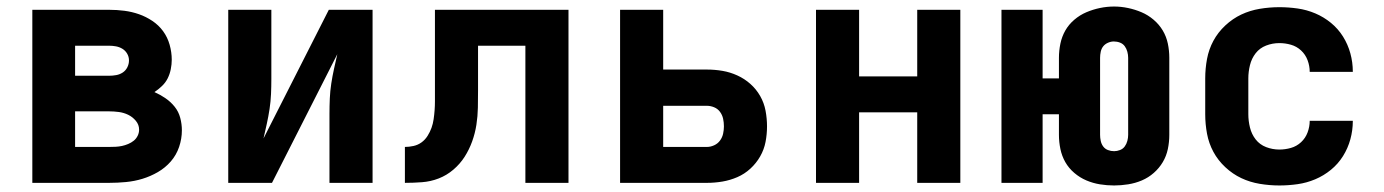

<svg xmlns="http://www.w3.org/2000/svg" viewBox="-20 -560 4240 588"><path d="M79 0V-530H314Q338 -530 361 -527Q384 -524 405.5 -516.5Q427 -509 446.5 -496Q466 -483 479.5 -464.5Q493 -446 499.5 -423Q506 -400 506 -377Q506 -363 503 -348Q500 -333 493.5 -320Q487 -307 476 -296.5Q465 -286 453 -278Q471 -270 487 -259Q503 -248 515 -233Q527 -218 532 -199Q537 -180 537 -161Q537 -135 528.5 -110Q520 -85 503 -65.5Q486 -46 463.5 -33Q441 -20 416.5 -12.5Q392 -5 366 -2.5Q340 0 314 0ZM314 -328Q325 -328 336 -330Q347 -332 356 -338Q365 -344 370 -354Q375 -364 375 -375Q375 -386 369.5 -395.5Q364 -405 355 -410.5Q346 -416 335.5 -418Q325 -420 314 -420H210V-328ZM314 -110Q324 -110 334 -110.5Q344 -111 353.5 -113Q363 -115 372.5 -119Q382 -123 389.5 -129Q397 -135 401.5 -144Q406 -153 406 -163Q406 -178 396 -190Q386 -202 372.5 -208.5Q359 -215 344 -217Q329 -219 314 -219H210V-110Z M679 0V-530H811V-318Q811 -295 810 -272Q809 -249 805.5 -226Q802 -203 797 -180.5Q792 -158 787 -136L987 -530H1121V0H989V-212Q989 -235 990 -258Q991 -281 994.5 -304Q998 -327 1003 -349.5Q1008 -372 1013 -394L813 0Z M1220 0V-110Q1233 -110 1246.5 -113Q1260 -116 1271 -124Q1282 -132 1289.5 -144Q1297 -156 1301.5 -168.5Q1306 -181 1308 -195Q1310 -209 1311 -222.5Q1312 -236 1312 -249.5Q1312 -263 1312 -277V-278Q1312 -279 1312 -279Q1312 -279 1312 -279V-281Q1312 -281 1312 -281.5Q1312 -282 1312 -283V-530H1721V0H1589V-420H1444V-283Q1444 -257 1443.5 -230.5Q1443 -204 1439 -178Q1435 -152 1426 -127Q1417 -102 1403 -80Q1389 -58 1368.5 -40.5Q1348 -23 1323.5 -13.5Q1299 -4 1272.5 -2Q1246 0 1220 0Z M1879 0V-530H2011V-347H2145Q2169 -347 2192.5 -343Q2216 -339 2238 -329Q2260 -319 2278 -303Q2296 -287 2308 -266Q2320 -245 2324.5 -221Q2329 -197 2329 -173Q2329 -149 2324.5 -125.5Q2320 -102 2308 -81Q2296 -60 2278 -43.5Q2260 -27 2238 -17.5Q2216 -8 2192.5 -4Q2169 0 2145 0ZM2145 -110Q2156 -110 2167 -115Q2178 -120 2185 -129.5Q2192 -139 2194.5 -150.5Q2197 -162 2197 -173Q2197 -185 2194.5 -196.5Q2192 -208 2185 -217.5Q2178 -227 2167 -231.5Q2156 -236 2145 -236H2011V-110Z M2479 0V-530H2611V-326H2789V-530H2921V0H2789V-216H2611V0Z M3392 8Q3370 8 3348.5 4.5Q3327 1 3307 -7.5Q3287 -16 3270 -30.5Q3253 -45 3242.5 -63.5Q3232 -82 3227.5 -103.5Q3223 -125 3223 -147V-210H3173V0H3047V-530H3173V-320H3223V-383Q3223 -405 3227.5 -426.5Q3232 -448 3242.5 -466.5Q3253 -485 3270 -499.5Q3287 -514 3307 -522.5Q3327 -531 3348.5 -535.5Q3370 -540 3392 -540Q3413 -540 3434.5 -535.5Q3456 -531 3476 -522.5Q3496 -514 3513 -499.5Q3530 -485 3541 -466.5Q3552 -448 3556.5 -426.5Q3561 -405 3561 -383V-147Q3561 -125 3556.5 -103.5Q3552 -82 3541 -63.5Q3530 -45 3513.5 -30.5Q3497 -16 3477 -7.5Q3457 1 3435 4.5Q3413 8 3392 8ZM3392 -97Q3401 -97 3410 -100.5Q3419 -104 3424.5 -111.5Q3430 -119 3432.5 -128.5Q3435 -138 3435 -147V-383Q3435 -392 3432.5 -401.5Q3430 -411 3424.5 -418.5Q3419 -426 3410 -429.5Q3401 -433 3391 -433Q3382 -433 3373 -429Q3364 -425 3358.5 -418Q3353 -411 3351 -401.5Q3349 -392 3349 -383V-147Q3349 -138 3351 -128.5Q3353 -119 3358.5 -111.5Q3364 -104 3373 -100.5Q3382 -97 3392 -97Z M3898 8Q3868 8 3838 3Q3808 -2 3781.5 -14.5Q3755 -27 3732.5 -48Q3710 -69 3696 -95Q3682 -121 3676.5 -150.5Q3671 -180 3671 -210V-320Q3671 -350 3676.5 -379.5Q3682 -409 3696 -435Q3710 -461 3732.5 -482Q3755 -503 3781.5 -515.5Q3808 -528 3838 -533Q3868 -538 3898 -538Q3926 -538 3954 -534Q3982 -530 4008 -519Q4034 -508 4056 -490Q4078 -472 4093 -448Q4108 -424 4115.5 -396.5Q4123 -369 4123 -341Q4123 -340 4123 -340Q4123 -340 4123 -340H3991Q3991 -340 3991 -340Q3991 -340 3991 -340Q3991 -358 3984.5 -375.5Q3978 -393 3964.5 -405.5Q3951 -418 3933.5 -423Q3916 -428 3898 -428Q3877 -428 3857.5 -420.5Q3838 -413 3825.5 -397Q3813 -381 3808 -360.5Q3803 -340 3803 -320V-210Q3803 -190 3808 -169.5Q3813 -149 3825.5 -133Q3838 -117 3857.5 -109.5Q3877 -102 3898 -102Q3916 -102 3933.5 -107Q3951 -112 3964.5 -124.5Q3978 -137 3984.5 -154.5Q3991 -172 3991 -190Q3991 -190 3991 -190Q3991 -190 3991 -190H4123Q4123 -190 4123 -190Q4123 -190 4123 -189Q4123 -161 4115.5 -133.5Q4108 -106 4093 -82Q4078 -58 4056 -40Q4034 -22 4008 -11Q3982 0 3954 4Q3926 8 3898 8Z"/></svg>

Font: Iosevka Curly XBdEx
Style: Regular
Weight: 800
Width: 7
Monospace: yes
Designer: Belleve Invis
Foundry: Belleve Invis
Version: Version 11.1.0; ttfautohint (v1.8.3)